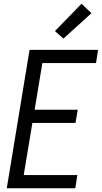

<svg xmlns="http://www.w3.org/2000/svg" viewBox="-20 -1000 541 1020"><path d="M16 0 137 -735H501L490 -665H205L164 -417H393L381 -347H152L106 -70H391L380 0ZM317 -795 272 -835 413 -980 466 -930Z"/></svg>

Font: Iosevka
Style: Italic
Weight: 400
Italic angle: -9°
Monospace: yes
Designer: Belleve Invis
Foundry: Belleve Invis
Version: Version 32.5.0; ttfautohint (v1.8.4)